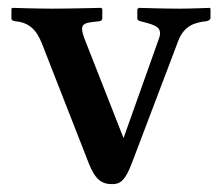

<svg xmlns="http://www.w3.org/2000/svg" viewBox="-20 -456 567 488"><path d="M433 -352C448 -391 475 -399 504 -402C510 -403 515 -406 515 -411V-434L513 -436C513 -436 466 -434 436 -434C396 -434 333 -436 333 -436L329 -433V-409C329 -406 332 -403 337 -402L341 -401C377 -392 394 -386 384 -358L294 -105L195 -357C184 -387 185 -397 215 -400L232 -402C234 -402 240 -403 240 -410V-434L236 -436C236 -436 154 -434 113 -434C73 -434 12 -436 12 -436L9 -434V-409C9 -404 14 -403 19 -402C65 -398 79 -366 91 -334L206 -40C222 0 238 12 265 12C288 12 299 0 315 -41Z"/></svg>

Font: Libertinus Serif Semibold
Style: Regular
Weight: 600
Designer: Philipp H. Poll, Khaled Hosny
Foundry: Caleb Maclennan
Version: Version 7.050;RELEASE